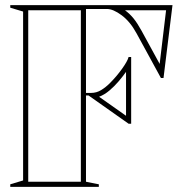

<svg xmlns="http://www.w3.org/2000/svg" viewBox="-20 -728 692 748"><path d="M20 0V-10L70 -25V-683L20 -698V-708H652L617 -424H607L512 -598Q487 -644 454 -668.5Q421 -693 397 -693H315V-366H335Q356 -366 374 -377Q392 -388 408 -404Q434 -430 455.5 -460Q477 -490 481 -506H491V-246H481L325 -356H315V-20L365 -10V0ZM90 -20H295V-688H90ZM366 -351 471 -277V-448Q459 -431 442.5 -411.5Q426 -392 406.5 -375.5Q387 -359 366 -351ZM602 -479 627 -688H467Q486 -674 500.5 -656Q515 -638 531 -609Z"/></svg>

Font: Kalnia Glaze Thin
Style: Bold
Weight: 700
Version: Version 1.110